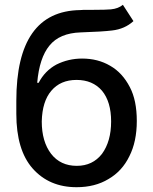

<svg xmlns="http://www.w3.org/2000/svg" viewBox="-20 -769 638 800"><path d="M447 -642Q407 -637 316 -634Q228 -631 186 -579Q144 -528 135 -424H141Q167 -474 215 -500Q265 -525 322 -525Q388 -525 439 -495Q490 -466 521 -406Q550 -351 550 -265Q550 -179 519 -118Q489 -56 432 -23Q376 11 299 11Q185 11 116 -67Q48 -144 48 -295V-349Q48 -723 314 -727Q324 -728 343 -728H369Q421 -728 442 -730Q473 -733 492 -749L536 -681Q500 -648 447 -642ZM405 -128Q443 -180 443 -263Q443 -345 405 -391Q366 -436 299 -436Q232 -436 194 -391Q156 -347 154 -263Q154 -179 193 -128Q232 -78 300 -78Q366 -78 405 -128Z"/></svg>

Font: Sinter Medium
Style: Regular
Weight: 500
Foundry: Adobe & rsms
Version: Version 1.000